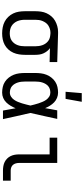

<svg xmlns="http://www.w3.org/2000/svg" viewBox="498 -1294 803 1840"><g transform="rotate(90 900.0 -373.5)"><path d="M299 8Q270 8 241.5 2.5Q213 -3 187.5 -16Q162 -29 141.5 -50.5Q121 -72 108.5 -98Q96 -124 91.5 -152.5Q87 -181 87 -210V-310Q87 -338 91 -365.5Q95 -393 106.5 -418Q118 -443 136.5 -464.5Q155 -486 179 -499.5Q203 -513 230 -520.5Q257 -528 285 -528H300L574 -520V-447L441 -450Q457 -439 469.5 -423Q482 -407 490.5 -388.5Q499 -370 502 -350Q505 -330 505 -310V-210Q505 -182 500.5 -153.5Q496 -125 484.5 -99Q473 -73 453.5 -51.5Q434 -30 409 -16.5Q384 -3 356 2.5Q328 8 299 8ZM299 -65Q317 -65 335 -69Q353 -73 368 -83Q383 -93 394 -107.5Q405 -122 411.5 -139Q418 -156 420.5 -174Q423 -192 423 -210V-310Q423 -327 420.5 -344Q418 -361 412.5 -377Q407 -393 397 -407.5Q387 -422 373.5 -432.5Q360 -443 343.5 -448Q327 -453 310 -454L300 -455H291Q274 -455 256.5 -449.5Q239 -444 224 -434.5Q209 -425 198.5 -410.5Q188 -396 181 -379.5Q174 -363 171.5 -345.5Q169 -328 169 -310V-210Q169 -192 172 -173.5Q175 -155 182 -138Q189 -121 201 -106.5Q213 -92 228.5 -82.5Q244 -73 262.5 -69Q281 -65 299 -65Z M867 8Q840 8 813 2Q786 -4 763 -19Q740 -34 723 -56Q706 -78 696 -103Q686 -128 682.5 -155.5Q679 -183 679 -210V-310Q679 -337 682.5 -364.5Q686 -392 696 -417Q706 -442 723 -464Q740 -486 763 -501Q786 -516 813 -522Q840 -528 867 -528Q893 -528 917.5 -518Q942 -508 960.5 -490Q979 -472 992.5 -450Q1006 -428 1016 -404Q1021 -433 1026 -462Q1031 -491 1037 -520H1119Q1105 -456 1091 -391.5Q1077 -327 1062 -263Q1078 -198 1092 -132Q1106 -66 1121 0H1039Q1033 -30 1028 -60.5Q1023 -91 1017 -121Q1007 -97 993.5 -74Q980 -51 961.5 -32Q943 -13 918.5 -2.5Q894 8 867 8ZM867 -66Q888 -66 906 -77.5Q924 -89 936 -106.5Q948 -124 956 -143.5Q964 -163 970 -182.5Q976 -202 981 -222.5Q986 -243 991 -263Q986 -283 981 -303Q976 -323 969.5 -342Q963 -361 955 -380Q947 -399 935 -415.5Q923 -432 905.5 -443Q888 -454 867 -454Q850 -454 833.5 -449Q817 -444 804.5 -433Q792 -422 783.5 -407.5Q775 -393 770 -377Q765 -361 763 -344Q761 -327 761 -310V-210Q761 -193 763 -176Q765 -159 770 -143Q775 -127 783.5 -112.5Q792 -98 804.5 -87Q817 -76 833.5 -71Q850 -66 867 -66ZM859 -600 872 -755H955L927 -600Z M1613 0Q1593 0 1572 -3.5Q1551 -7 1532.5 -16Q1514 -25 1499 -40Q1484 -55 1475 -74Q1466 -93 1462.5 -113.5Q1459 -134 1459 -155V-447H1299V-520H1541V-155Q1541 -139 1545 -124Q1549 -109 1558.5 -97Q1568 -85 1583 -79.5Q1598 -74 1613 -74H1711V0Z"/></g></svg>

Font: Iosevka Plex Etoile
Style: Regular
Weight: 400
Designer: Belleve Invis
Foundry: Belleve Invis
Version: Version 25.1.1; ttfautohint (v1.8.4)